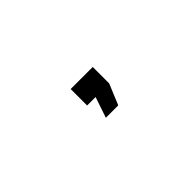

<svg xmlns="http://www.w3.org/2000/svg" viewBox="11 -163 569 569"><g transform="rotate(-45 295.0 121.0)"><path d="M270 188H322L349 123V54H256.5V123H292Z"/></g></svg>

Font: League Gothic SemiExpanded
Style: Regular
Weight: 400
Width: 6
Designer: The League of Moveable Type
Version: Version 1.600; ttfautohint (v1.8.3)